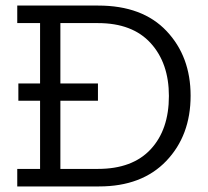

<svg xmlns="http://www.w3.org/2000/svg" viewBox="-20 -670 746 690"><path d="M665 -326Q665 -183 577.5 -91.5Q490 0 336 0H42V-63H124V-308H46V-370H124V-587H42V-650H333Q492 -650 578.5 -558.5Q665 -467 665 -326ZM587 -325Q587 -443 521.5 -515Q456 -587 332 -587H197V-370H332V-308H197V-63H332Q456 -63 521.5 -133.5Q587 -204 587 -325Z"/></svg>

Font: Zilla Slab
Style: Regular
Weight: 400
Designer: Typotheque.com
Foundry: Typotheque type foundry
Version: Version 1.1; 2017; ttfautohint (v1.6)